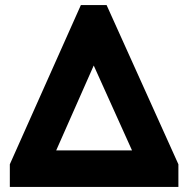

<svg xmlns="http://www.w3.org/2000/svg" viewBox="-20 -742 759 762"><path d="M352 -482 504 -145H203ZM688 0V-90L403 -722H301L19 -90V0Z"/></svg>

Font: Perun
Style: Bold
Weight: 700
Foundry: Copyright (c) Stefan Peev, Context Ltd, 2016
Version: Version 1.089